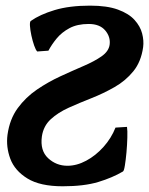

<svg xmlns="http://www.w3.org/2000/svg" viewBox="-20 -650 532 685"><path d="M6.8 -169.4Q14.6 -225.1 43.2 -264.2Q71.8 -303.2 112.1 -330.6Q152.3 -357.9 195.8 -377.9Q239.3 -397.9 278.1 -414.6Q316.9 -431.2 342.3 -449Q367.7 -466.8 371.1 -490.2Q375 -518.1 355.5 -541.3Q335.9 -564.5 296.4 -564.5Q255.9 -564.5 228 -549.6Q200.2 -534.7 182.1 -512.7Q164.1 -490.7 152.8 -469.2L112.8 -466.3Q107.4 -471.7 101.8 -487.8Q96.2 -503.9 92 -523.2Q87.9 -542.5 86.9 -557.4Q85.9 -572.3 89.8 -575.2Q122.1 -598.1 174.8 -614Q227.5 -629.9 301.3 -629.9Q362.3 -629.9 400.9 -615.7Q439.5 -601.6 460 -578.9Q480.5 -556.2 487.1 -530.5Q493.7 -504.9 490.7 -481.9Q483.4 -429.7 455.8 -395.8Q428.2 -361.8 388.9 -339.4Q349.6 -316.9 306.9 -300Q264.2 -283.2 225.6 -265.9Q187 -248.5 160.9 -224.4Q134.8 -200.2 129.4 -163.1Q122.6 -112.8 151.6 -85.7Q180.7 -58.6 220.7 -58.6Q253.9 -58.6 287.6 -76.7Q321.3 -94.7 349.1 -125.7Q377 -156.7 392.1 -194.8L433.1 -197.3Q435.1 -184.1 434.3 -158.7Q433.6 -133.3 431.2 -106.2Q428.7 -79.1 425.5 -59.6Q422.4 -40 418.5 -38.1Q381.3 -16.1 330.6 -0.7Q279.8 14.6 203.6 14.6Q123 14.6 77.9 -13.2Q32.7 -41 16.8 -83.5Q1 -126 6.8 -169.4Z"/></svg>

Font: Gentium Book Plus
Style: Bold Italic
Weight: 700
Italic angle: -8°
Designer: Victor Gaultney, Annie Olsen, Iska Routamaa, Becca Hirsbrunner
Foundry: SIL International
Version: Version 6.101